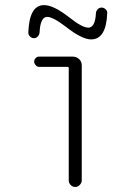

<svg xmlns="http://www.w3.org/2000/svg" viewBox="-20 -745 540 765"><path d="M92.8 -615.2Q96.7 -725.6 156.2 -724.6Q193.4 -724.6 255.9 -675.8Q307.6 -634.8 332 -634.8Q359.4 -634.8 362.3 -693.4Q363.3 -702.1 369.6 -708.5Q376 -714.8 384.8 -714.8Q393.6 -714.8 400.9 -708Q408.2 -701.2 407.2 -692.4Q403.3 -588.9 343.8 -587.9Q306.6 -587.9 243.2 -637.7Q191.4 -677.7 168 -677.7Q140.6 -677.7 137.7 -615.2Q136.7 -606.4 130.4 -599.6Q124 -592.8 115.2 -592.8Q106.4 -592.8 99.6 -599.6Q92.8 -606.4 92.8 -615.2ZM253.9 -26.4V-473.6Q253.9 -478.5 249 -478.5H135.7Q127.9 -478.5 122.1 -485.4Q116.2 -492.2 116.2 -500Q116.2 -507.8 122.1 -513.7Q127.9 -519.5 135.7 -519.5H269.5Q284.2 -519.5 294.9 -509.8Q305.7 -500 305.7 -485.4V-26.4Q305.7 -16.6 297.9 -8.3Q290 0 279.8 0Q269.5 0 261.7 -7.8Q253.9 -15.6 253.9 -26.4Z"/></svg>

Font: Rounded-L Mgen+ 1mn light
Style: Regular
Weight: 200
Designer: [Source Han Sans]
Ryoko NISHIZUKA  (kana & ideographs); Paul D. Hunt (Latin, Greek & Cyrillic); Wenlong ZHANG  (bopomofo
Version: Version 1.059.20150602